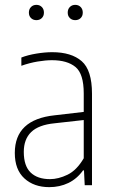

<svg xmlns="http://www.w3.org/2000/svg" viewBox="-20 -763 466 791"><path d="M183 8Q120 8 80.5 -28Q41 -64 41 -133Q41 -270.5 205 -288L325 -302V-378Q325 -459 291 -487Q257 -515 194 -515Q168 -515 135 -509.5Q102 -504 68 -492V-526Q95 -536.5 130 -542.2Q165 -548 195 -548Q274 -548 316.5 -511Q359 -474 359 -377V0H329L326 -61H322Q297.5 -26.5 261.8 -9.2Q226 8 183 8ZM78 -137Q78 -79.5 106.2 -52.2Q134.5 -25 186 -25Q220.5 -25 258.2 -43.2Q296 -61.5 325 -111V-268.5L204 -255Q139 -248.5 108.5 -219Q78 -189.5 78 -137ZM290 -680Q276.5 -680 267.8 -688.5Q259 -697 259 -711Q259 -725.5 267.8 -734.2Q276.5 -743 290 -743Q303.5 -743 312.2 -734.2Q321 -725.5 321 -711Q321 -697 312.2 -688.5Q303.5 -680 290 -680ZM130 -680Q116.5 -680 107.8 -688.5Q99 -697 99 -711Q99 -725.5 107.8 -734.2Q116.5 -743 130 -743Q143.5 -743 152.2 -734.2Q161 -725.5 161 -711Q161 -697 152.2 -688.5Q143.5 -680 130 -680Z"/></svg>

Font: Encode Sans Cnd Th
Style: Regular
Weight: 100
Width: 3
Designer: Multiple Designers
Foundry: Impallari Type
Version: Version 3.002; ttfautohint (v1.8.3) -l 8 -r 50 -G 200 -x 14 